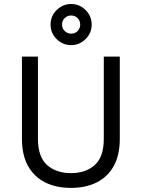

<svg xmlns="http://www.w3.org/2000/svg" viewBox="-20 -904 693 936"><path d="M326 12Q253.5 12 199.8 -15Q146 -42 116.5 -95.2Q87 -148.5 87 -227V-628H165V-227Q165 -139.5 209.2 -99.8Q253.5 -60 326 -60Q398 -60 442 -99.5Q486 -139 486 -227V-628H564V-227Q564 -148.5 534.8 -95.2Q505.5 -42 452 -15Q398.5 12 326 12ZM326.5 -684Q285.5 -684 256 -713.5Q226.5 -743 226.5 -784Q226.5 -826.5 256.8 -855.5Q287 -884.5 326.5 -884.5Q368 -884.5 397.5 -854.8Q427 -825 427 -784Q427 -743 397.2 -713.5Q367.5 -684 326.5 -684ZM326.5 -740Q346.5 -740 358.8 -753.2Q371 -766.5 371 -784Q371 -803 358.2 -815.8Q345.5 -828.5 326.5 -828.5Q309 -828.5 295.8 -816.2Q282.5 -804 282.5 -784Q282.5 -765.5 295.5 -752.8Q308.5 -740 326.5 -740Z"/></svg>

Font: Betina Sans
Style: Regular
Weight: 400
Designer: Jonathan Pinhorn (font) & Cristiano Sobral (main changes)
Version: Version 2.001;April 28, 2021;FontCreator 13.0.0.2655 32-bit;